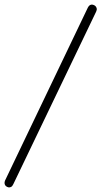

<svg xmlns="http://www.w3.org/2000/svg" viewBox="-77 -763 442 837"><path d="M-19 40Q-23 49 -29 52Q-35 55 -41 53.5Q-47 52 -51.5 48Q-56 44 -57 37.5Q-58 31 -55 24L306 -730Q310 -738 315.5 -741Q321 -744 327.5 -742.5Q334 -741 338.5 -737Q343 -733 344.5 -726.5Q346 -720 342 -712Z"/></svg>

Font: Nunito ExtraLight
Style: Italic
Weight: 200
Italic angle: -9°
Designer: Vernon Adams
Foundry: Vernon Adams
Version: Version 3.602